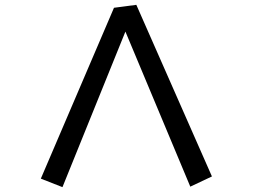

<svg xmlns="http://www.w3.org/2000/svg" viewBox="-20 -740 1040 790"><path d="M496 -610 237 30 148 -5 449 -708 540 -720H541L852 -14L763 28Z"/></svg>

Font: Stick
Style: Regular
Weight: 400
Designer: Fontworks Inc.
Foundry: Fontworks Inc.
Version: Version 1.100